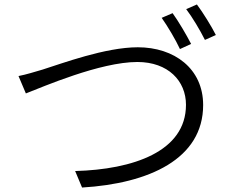

<svg xmlns="http://www.w3.org/2000/svg" viewBox="-20 -840 1040 861"><path d="M63 -499 96 -421C171 -450 429 -562 596 -562C734 -562 814 -477 814 -370C814 -160 576 -80 317 -73L348 1C648 -17 891 -127 891 -369C891 -533 761 -628 598 -628C452 -628 257 -555 171 -528C133 -517 99 -506 63 -499ZM754 -781 705 -760C732 -722 768 -661 787 -620L837 -643C816 -684 780 -745 754 -781ZM863 -820 815 -799C843 -762 877 -705 899 -661L948 -683C929 -721 890 -784 863 -820Z"/></svg>

Font: Noto Sans KR DemiLight
Style: Regular
Weight: 350
Designer: Ryoko NISHIZUKA 西塚涼子 (kana, bopomofo & ideographs); Paul D. Hunt (Latin, Greek & Cyrillic); Sandoll Communications 산돌커뮤니
Foundry: Adobe
Version: Version 2.004;hotconv 1.0.118;makeotfexe 2.5.65603